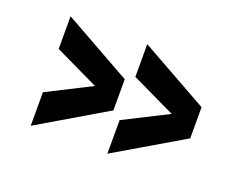

<svg xmlns="http://www.w3.org/2000/svg" viewBox="-71 -675 779 625"><g transform="rotate(20 318.5 -362.5)"><path d="M345.2 -172.4V-288.6L497.6 -365.7L345.2 -438.5V-551.8L581.5 -419.4V-311.5ZM79.6 -172.4V-288.6L231.9 -365.7L79.6 -438.5V-551.8L315.4 -419.4V-311.5Z"/></g></svg>

Font: Antonio SemiBold
Style: Regular
Weight: 600
Designer: Vernon Adams
Foundry: Vernon Adams
Version: Version 1.002